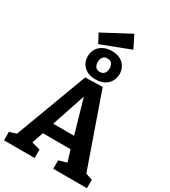

<svg xmlns="http://www.w3.org/2000/svg" viewBox="-270 -1291 1254 1418"><g transform="rotate(30 356.5 -581.5)"><path d="M661 -67 624 -100 710 -72V0H423V-72L510 -97L496 -77L456 -207L478 -189H214L231 -206L188 -79L184 -94L264 -72V0H3V-72L86 -98L54 -70L290 -702L437 -706ZM250 -269 240 -288H455L441 -266L337 -627H370ZM362 -727Q320 -727 290 -742.5Q260 -758 244 -785.5Q228 -813 228 -847Q228 -882 244 -909.5Q260 -937 291 -953.5Q322 -970 365 -970Q407 -970 436.5 -954.5Q466 -939 482 -911.5Q498 -884 498 -850Q498 -816 482 -788Q466 -760 435.5 -743.5Q405 -727 362 -727ZM362 -791Q388 -791 400.5 -807.5Q413 -824 413 -849Q413 -874 401 -890Q389 -906 363 -906Q338 -906 325.5 -889.5Q313 -873 313 -848Q313 -823 325 -807Q337 -791 362 -791ZM250 -963 210 -1039 443 -1163 496 -1057Z"/></g></svg>

Font: Bitter Thin
Style: Bold
Weight: 700
Version: Version 3.021